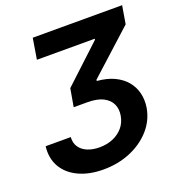

<svg xmlns="http://www.w3.org/2000/svg" viewBox="-133 -837 886 956"><g transform="rotate(-20 310.0 -359.5)"><path d="M21.5 -197.8H154.8Q152.3 -167.5 167 -145.5Q181.6 -123.5 209.2 -112.1Q236.8 -100.6 272.9 -100.6Q312 -100.6 344 -114Q376 -127.4 397.5 -152.6Q418.9 -177.7 424.8 -212.9Q430.7 -246.1 418.5 -273.2Q406.2 -300.3 375 -316.4Q343.8 -332.5 291 -332.5H219.2L235.8 -427.7L434.1 -612.3V-617.2H127.9L146 -727.5H619.6L603.5 -631.8L372.1 -421.9V-416Q425.8 -411.6 464.1 -393.1Q502.4 -374.5 525.6 -345.9Q548.8 -317.4 557.4 -281.5Q565.9 -245.6 559.6 -206.1Q548.8 -142.6 505.9 -94Q462.9 -45.4 397.5 -17.8Q332 9.8 253.9 9.8Q179.2 9.8 124 -15.9Q68.8 -41.5 41.5 -88.1Q14.2 -134.8 21.5 -197.8Z"/></g></svg>

Font: Inter Tight SemiBold
Style: Italic
Weight: 600
Italic angle: -9.39999°
Designer: Rasmus Andersson
Foundry: rsms
Version: Version 3.004